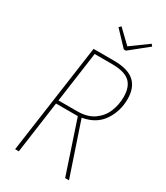

<svg xmlns="http://www.w3.org/2000/svg" viewBox="-211 -950 894 1037"><g transform="rotate(30 236.0 -431.0)"><path d="M289 -327 399 0H375L267 -324H265H131L86 0H63L159 -681H286Q373 -681 413.5 -645Q454 -609 454 -538Q454 -461 413 -401Q372 -341 289 -327ZM430 -537Q430 -600 397 -630Q364 -660 286 -660H178L134 -345H251Q314 -345 354 -373Q394 -401 412 -444.5Q430 -488 430 -537ZM417 -862 427 -850 315 -760H302L217 -850L229 -862L310 -784Z"/></g></svg>

Font: Fira Sans Extra Condensed Thin
Style: Italic
Weight: 250
Width: 3
Italic angle: -8°
Designer: Carrois Corporate & Edenspiekermann AG
Foundry: Carrois Corporate GbR & Edenspiekermann AG
Version: Version 4.203